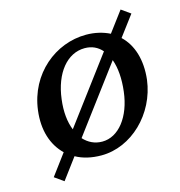

<svg xmlns="http://www.w3.org/2000/svg" viewBox="-100 -672 782 836"><g transform="rotate(-15 291.0 -253.5)"><path d="M274 9C409 9 531 -108 550 -258C560 -345 538 -417 490 -462L559 -554L518 -583L450 -492C420 -507 384 -516 344 -516C206 -516 77 -412 57 -252C46 -165 69 -94 118 -47L48 47L89 76L159 -18C191 0 230 9 274 9ZM169 -272C183 -387 244 -461 323 -461C355 -461 381 -449 401 -426L182 -133C167 -170 162 -217 169 -272ZM209 -86 428 -379C442 -341 446 -291 439 -234C426 -124 367 -48 293 -48C259 -48 231 -62 209 -86Z"/></g></svg>

Font: TPK Tissa Web Medium
Style: Italic
Weight: 500
Italic angle: -7°
Designer: Jacques Le Bailly, Suppakit Chalermlarp | Katatrad Co.,Ltd.
Foundry: Jacques Le Bailly, Cadson Demak Co.,Ltd.
Version: Version 5.000;Glyphs 3.1.2 (3151)